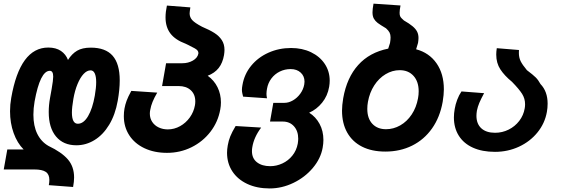

<svg xmlns="http://www.w3.org/2000/svg" viewBox="-54 -819 3074 1052"><path d="M216.5 167Q216.5 136 196.8 122.8Q177 109.5 134 109.5H-33.5L-14 0H75.5Q40.5 -35 20.8 -89.8Q1 -144.5 1 -209.5Q1 -246.5 7.5 -282.5Q55.5 -558.5 210.5 -558.5Q252.5 -558.5 279.8 -540Q307 -521.5 318.5 -490.5Q339.5 -524 368.2 -541Q397 -558 443.5 -558Q524 -558 563 -513.8Q602 -469.5 602 -378.5Q602 -328 591 -266.5Q577.5 -190.5 544.2 -135.5Q511 -80.5 464.2 -51.8Q417.5 -23 364.5 -23Q293 -23 253 -71Q213 -119 213 -205Q213 -243 220 -281.5L229 -331.5Q237.5 -380 237.5 -399Q237.5 -431 219 -431Q166 -431 135.5 -263Q129 -225.5 129 -190.5Q129 -129 150.2 -85.8Q171.5 -42.5 211.5 -19.5Q284 15 318 54.5Q352 94 352 153.5Q352 175.5 346.5 205.5L213.5 195.5Q216.5 180 216.5 167ZM465.5 -295Q473 -338 473 -369Q473 -400 465.2 -416.8Q457.5 -433.5 442.5 -433.5Q422.5 -433.5 404 -413.8Q385.5 -394 370.8 -358.5Q356 -323 348 -277Q340 -230.5 340 -202.5Q340 -141 372.5 -141Q404 -141 428.5 -182.5Q453 -224 465.5 -295Z M624.5 -182.5Q624.5 -204.5 628 -224Q632 -246 639.8 -267.2Q647.5 -288.5 665.5 -321L807.5 -311.5Q791 -283 782 -261Q773 -239 769 -216Q767 -206.5 767 -196.5Q767 -170.5 780.2 -150.8Q793.5 -131 816 -120.5Q838.5 -110 865.5 -110Q901 -110 932.8 -127.8Q964.5 -145.5 986 -175.5Q1007.5 -205.5 1014 -241.5Q1016 -251.5 1016 -263.5Q1016 -302 991.2 -324.8Q966.5 -347.5 925 -347.5H834L856 -472.5H945Q977.5 -472.5 1003 -487.2Q1028.5 -502 1033 -525.5Q1034 -534.5 1029 -541.2Q1024 -548 1013.2 -554Q1002.5 -560 978.5 -572L964 -579Q906 -600.5 879.5 -635.8Q853 -671 853 -723.5Q853 -753.5 860.5 -788.5L989 -778.5Q985 -753.5 985 -745.5Q985 -725 999 -709.2Q1013 -693.5 1053 -672.5Q1094.5 -655 1120.5 -638.5Q1146.5 -622 1161.2 -599.5Q1176 -577 1176 -545.5Q1176 -534 1173.5 -517.5Q1166 -474 1144 -446.2Q1122 -418.5 1084 -404Q1119 -379 1137.8 -341Q1156.5 -303 1156.5 -258Q1156.5 -238 1153 -220Q1141 -151.5 1099.2 -97.2Q1057.5 -43 995.2 -12.2Q933 18.5 861 18.5Q791 18.5 737.2 -7Q683.5 -32.5 654 -78.2Q624.5 -124 624.5 -182.5Z M1190 18Q1190 -0.5 1194 -23Q1198.5 -49 1207.8 -72Q1217 -95 1237 -128.5L1377 -120Q1337.5 -67.5 1328.5 -13Q1326.5 -2.5 1326.5 9Q1326.5 49 1354 70.2Q1381.5 91.5 1426.5 91.5Q1461 91.5 1493.2 76.5Q1525.5 61.5 1548 33.5Q1570.5 5.5 1577.5 -32Q1580 -48 1580 -59Q1580 -101 1556.8 -127Q1533.5 -153 1495.5 -153H1425.5L1443.5 -255.5H1504.5Q1528 -255.5 1551.2 -269Q1574.5 -282.5 1591.2 -305.5Q1608 -328.5 1613 -356Q1614.5 -363.5 1614.5 -371.5Q1614.5 -402 1593.5 -421.2Q1572.5 -440.5 1538.5 -440.5Q1506.5 -440.5 1479 -427Q1451.5 -413.5 1433 -389Q1414.5 -364.5 1409 -333Q1408 -327.5 1407 -320Q1406 -312.5 1406 -305Q1406 -293.5 1409 -280.5L1278 -289.5Q1275.5 -299 1273.5 -308.5Q1271.5 -318 1271.5 -327.5Q1271.5 -338 1274.5 -353.5Q1284.5 -412.5 1322 -458.5Q1359.5 -504.5 1416.8 -530.2Q1474 -556 1541 -556Q1602 -556 1650.2 -532.8Q1698.5 -509.5 1725.5 -468.8Q1752.5 -428 1752.5 -377Q1752.5 -361 1749.5 -343.5Q1741 -293.5 1711 -256.5Q1681 -219.5 1640 -201.5Q1676 -179 1697 -140.2Q1718 -101.5 1718 -52Q1718 -33 1714 -10Q1703.5 49.5 1660.2 101Q1617 152.5 1553.8 183Q1490.5 213.5 1423.5 213.5Q1354 213.5 1301 188.8Q1248 164 1219 119.8Q1190 75.5 1190 18Z M1820 -213Q1820 -242 1826.5 -281Q1846.5 -394 1908.8 -463Q1971 -532 2073 -552.5L2083 -583.5Q2086 -601.5 2086 -614Q2086 -629.5 2080.5 -640.5Q2075 -651.5 2061 -664Q2029 -683 2015.5 -693.2Q2002 -703.5 1994.5 -716.8Q1987 -730 1987 -751.5Q1987 -769 1992.5 -799L2140.5 -789Q2135.5 -763.5 2135.5 -749Q2135.5 -737.5 2138.2 -730.8Q2141 -724 2146.8 -718.5Q2152.5 -713 2159 -707Q2189.5 -689.5 2206.5 -675.2Q2223.5 -661 2231.2 -646Q2239 -631 2239 -611Q2239 -600.5 2236.5 -584L2226 -549Q2297.5 -530 2337.8 -472.2Q2378 -414.5 2378 -329.5Q2378 -300 2371.5 -261Q2356.5 -176.5 2313.2 -115.2Q2270 -54 2204.2 -21.2Q2138.5 11.5 2057.5 11.5Q1983.5 11.5 1930.2 -15.2Q1877 -42 1848.5 -92.5Q1820 -143 1820 -213ZM2236.5 -281Q2240 -300 2240 -318.5Q2240 -372 2211.8 -403.2Q2183.5 -434.5 2136 -434.5Q2095.5 -434.5 2058.8 -412.5Q2022 -390.5 1996.5 -351Q1971 -311.5 1962 -261Q1958.5 -242 1958.5 -222.5Q1958.5 -170 1986.2 -140.5Q2014 -111 2061 -111Q2102 -111 2139 -132Q2176 -153 2201.8 -191.8Q2227.5 -230.5 2236.5 -281Z M2433 -175.5Q2433 -198 2437.5 -222.5Q2441.5 -247 2451 -272.2Q2460.5 -297.5 2474.5 -318L2598.5 -308.5Q2581 -276 2572.2 -255.2Q2563.5 -234.5 2559 -212.5Q2556.5 -196 2556.5 -184.5Q2556.5 -140.5 2583.2 -116Q2610 -91.5 2658.5 -91.5Q2698 -91.5 2732.8 -108.8Q2767.5 -126 2791 -156.5Q2814.5 -187 2821 -225.5Q2823 -236 2823 -248Q2823 -278.5 2806.8 -304.5Q2790.5 -330.5 2751.5 -370.5Q2710 -404.5 2687.5 -439Q2665 -473.5 2665 -520Q2665 -536.5 2668 -555L2789.5 -545Q2789 -539.5 2789 -529Q2789 -504 2798.5 -484.2Q2808 -464.5 2833 -434.5Q2867 -409 2881.2 -394.8Q2895.5 -380.5 2907.5 -358.5Q2946.5 -318 2946.5 -251Q2946.5 -227.5 2942.5 -206Q2931.5 -143.5 2891 -93.5Q2850.5 -43.5 2789.5 -15.2Q2728.5 13 2658 13Q2588 13 2537.5 -9.8Q2487 -32.5 2460 -75.2Q2433 -118 2433 -175.5Z"/></svg>

Font: JuliaMono ExtraBold
Style: Italic
Weight: 800
Italic angle: -9°
Monospace: yes
Designer: cormullion
Foundry: corm
Version: Version 0.057; ttfautohint (v1.8.4)